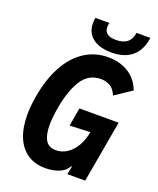

<svg xmlns="http://www.w3.org/2000/svg" viewBox="-168 -1030 937 1141"><g transform="rotate(20 300.0 -459.5)"><path d="M50.5 -251.5Q50.5 -305.5 62 -371.5Q81.5 -483 125.2 -564.8Q169 -646.5 235.5 -691.2Q302 -736 387.5 -736Q442.5 -736 485 -718Q527.5 -700 555 -669.8Q582.5 -639.5 595.5 -602L490.5 -532Q473.5 -571.5 447.5 -585.5Q421.5 -599.5 391 -599.5Q313 -599.5 270.2 -532.2Q227.5 -465 208 -354.5Q196 -287.5 196 -238Q196 -177 216 -143.5Q236 -110 281.5 -110Q319.5 -110 352 -131.5Q384.5 -153 407 -191.8Q429.5 -230.5 438.5 -281L309 -276L329 -391.5H577L508 0H395L406 -54.5L399.5 -49.5Q382 -18.5 344 -3.5Q306 11.5 258.5 11.5Q192.5 11.5 145.8 -20Q99 -51.5 74.8 -110.5Q50.5 -169.5 50.5 -251.5ZM231 -895Q231 -912.5 234.5 -929.5H322.5Q319 -915.5 319 -903Q319 -848 393.5 -848Q437.5 -848 463 -867.8Q488.5 -887.5 494.5 -929.5H582Q570.5 -849 522.5 -808.8Q474.5 -768.5 392.5 -768.5Q342.5 -768.5 306 -783.8Q269.5 -799 250.2 -827.5Q231 -856 231 -895Z"/></g></svg>

Font: JuliaMono ExtraBoldItalic
Style: Regular
Weight: 800
Italic angle: -9°
Monospace: yes
Designer: cormullion
Foundry: corm
Version: Version 0.049; ttfautohint (v1.8.4)